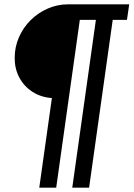

<svg xmlns="http://www.w3.org/2000/svg" viewBox="-20 -706 619 890"><path d="M162 164 220.5 -251.5Q170 -255 130.8 -280.2Q91.5 -305.5 69.8 -346.2Q48 -387 48 -436.5Q48 -488 67.8 -533.2Q87.5 -578.5 122.2 -612.8Q157 -647 201.8 -666.5Q246.5 -686 297 -686H579L568.5 -614H502.5L393 164H315L424.5 -614H350L240.5 164Z"/></svg>

Font: Chivo Medium
Style: Italic
Weight: 500
Italic angle: -8.05°
Designer: Hector Gatti
Foundry: Omnibus-Type
Version: Version 2.002